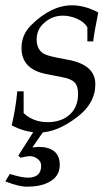

<svg xmlns="http://www.w3.org/2000/svg" viewBox="-20 -484 417 723"><path d="M350 -437Q334 -358 331 -328H309V-381Q298 -401 269 -414Q242 -425 218 -425Q177 -425 149 -400Q118 -375 118 -335Q118 -301 141 -284Q154 -275 194 -267L236 -259Q339 -240 339 -167Q339 -94 269 -42Q194 15 128 15Q75 15 24 -12Q39 -74 45 -140H69V-58Q106 -24 159 -24Q211 -24 242.5 -52.5Q274 -81 274 -130Q274 -160 261 -173.5Q248 -187 216 -193L155 -205Q61 -223 61 -303Q61 -353 96 -388Q172 -464 251 -464Q300 -464 350 -437ZM205 137Q205 182 162 203Q131 219 81 219Q51 219 0 199L17 171Q61 185 85 185Q135 185 135 140Q135 125 122 114.5Q109 104 91 104Q84 104 57 110L49 102L108 9H145L102 71Q106 71 111 70.5Q116 70 119 69.5Q122 69 123 69Q205 69 205 137Z"/></svg>

Font: GFS Didot
Style: Italic
Weight: 400
Italic angle: -12°
Designer: Takis Katsoulidis and George D. Matthiopoulos
Foundry: George Matthiopoulos and Takis Katsoulidis
Version: Version 1.0